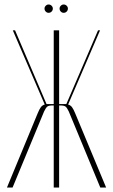

<svg xmlns="http://www.w3.org/2000/svg" viewBox="-20 -834 502 854"><path d="M426 0 286 -338Q278 -355 271.5 -360Q265 -365 248 -365H243V0H219V-365H214Q197 -365 190.5 -360Q184 -355 176 -338L36 0H11L148 -331Q155 -348 161.5 -357Q168 -366 179 -369L37 -699H47L187 -371H202H219V-699H243V-371H261H275L416 -699H425L283 -369Q294 -366 300.5 -357Q307 -348 314 -331L452 0ZM178 -796Q178 -803 183.5 -808.5Q189 -814 196 -814Q204 -814 209.5 -808.5Q215 -803 215 -796Q215 -788 209.5 -782.5Q204 -777 196 -777Q189 -777 183.5 -782.5Q178 -788 178 -796ZM245 -796Q245 -803 250.5 -808.5Q256 -814 263 -814Q271 -814 276.5 -808.5Q282 -803 282 -796Q282 -788 276.5 -782.5Q271 -777 263 -777Q256 -777 250.5 -782.5Q245 -788 245 -796Z"/></svg>

Font: Moniqa Thin Display
Style: Regular
Weight: 100
Designer: Rajesh Rajput
Foundry: Rajesh Rajput
Version: Version 1.000